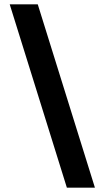

<svg xmlns="http://www.w3.org/2000/svg" viewBox="-20 -790 485 890"><path d="M25 -770H155L420 80H290Z"/></svg>

Font: Instrument Sans
Style: Bold
Weight: 700
Designer: Rodrigo Fuenzalida
Foundry: fragTYPE
Version: Version 1.000; ttfautohint (v1.8.4.7-5d5b);gftools[0.9.28]